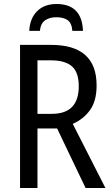

<svg xmlns="http://www.w3.org/2000/svg" viewBox="-20 -938 559 958"><path d="M126 -784H179Q183 -822 205.5 -837Q228 -852 261 -852Q297 -852 317.5 -837.5Q338 -823 341 -784H394Q389 -918 262 -918Q201 -918 165 -882Q129 -846 126 -784ZM373 -508Q373 -370 239 -370H167V-637H233Q305 -637 339 -607Q373 -577 373 -508ZM80 -714V0H167V-297H265L407 0H506L343 -320Q396 -343 429 -388.5Q462 -434 462 -512Q462 -714 235 -714Z"/></svg>

Font: Noto Sans Display SemiCondensed
Style: Regular
Weight: 400
Width: 4
Designer: Monotype Design team
Foundry: Monotype Imaging Inc.
Version: 1.000